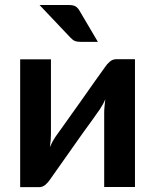

<svg xmlns="http://www.w3.org/2000/svg" viewBox="-20 -751 623 771"><path d="M446.8 -513.2H522V0H398.4V-299.3Q398.4 -311.5 399.9 -325.2Q400.9 -338.9 402.8 -352.5Q395 -333 380.9 -312Q380.4 -311.5 371.1 -298.3Q351.6 -271 348.1 -265.6Q344.2 -260.3 315.4 -220.7Q310.5 -213.9 298.1 -196.3Q285.6 -178.7 278.8 -168.9Q204.6 -63.5 180.7 -29.8Q173.8 -19 162.6 -9.3Q151.4 0.5 136.7 0.5H61V-512.7H184.6V-212.9Q184.6 -205.6 183.6 -188Q181.6 -169.4 180.2 -160.2Q190.4 -183.6 202.1 -200.7L203.1 -202.1Q204.1 -203.6 206.5 -207Q209 -210.4 211.4 -213.9Q212.4 -215.3 220.9 -227.1Q229.5 -238.8 234.9 -246.6Q238.8 -252.4 267.1 -292Q273.9 -301.3 286.1 -318.6Q298.3 -335.9 303.7 -343.3Q372.1 -440.9 402.3 -482.4Q408.7 -492.7 420.9 -503.4Q432.1 -513.2 446.8 -513.2ZM138.7 -731H253.9Q275.4 -731 284.7 -724.6Q293.9 -718.3 301.3 -704.6L373 -583H302.7Q288.6 -583 279.8 -586.9Q272 -590.3 262.2 -600.6Z"/></svg>

Font: Lato-SemiBold
Style: Bold
Weight: 500
Designer: Lukasz Dziedzic with Adam Twardoch and Botio Nikoltchev
Foundry: tyPoland Lukasz Dziedzic
Version: ""